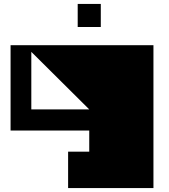

<svg xmlns="http://www.w3.org/2000/svg" viewBox="-20 -751 864 981"><path d="M140 -192H436L140 -486ZM764 210H328V24H436V-84H34V-520H764ZM495 -613H377V-731H495V-613Z"/></svg>

Font: El Pececito
Style: Regular
Weight: 400
Designer: deFharo
Foundry: deFharo
Version: El Pececito Version 1.000